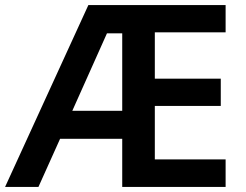

<svg xmlns="http://www.w3.org/2000/svg" viewBox="-20 -734 965 754"><path d="M866 0H460V-189H216L131 0H0L327 -714H866V-607H588V-425H847V-318H588V-108H866ZM264 -299H460V-603H400Z"/></svg>

Font: Noto Sans Malayalam SemiBold
Style: Regular
Weight: 600
Designer: Jelle Bosma - Monotype Design Team
Foundry: Monotype Imaging Inc.
Version: Version 2.104; ttfautohint (v1.8.4.7-5d5b)